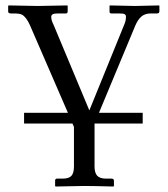

<svg xmlns="http://www.w3.org/2000/svg" viewBox="-20 -451 614 701"><path d="M250 157.2C250 172.5 247 183.7 241 190.7C234.9 197.7 224 201.2 208 201.2H188C183.4 201.2 181.2 203.8 181.2 209V228L183.1 230L286.1 228C312.2 228 348.1 228.7 394 230L396 228V209C396 203.8 393.1 201.2 387.2 201.2H368.2C352.2 201.2 341.1 197.6 334.7 190.4C328.4 183.3 325.2 172.2 325.2 157.2V0H501V-39.1H341.3L474.1 -357.9C480.6 -372.9 488.2 -384 496.8 -391.1C505.5 -398.3 516.8 -401.9 530.8 -401.9H553.2C559.1 -401.9 562 -404.6 562 -410.2V-429.2L561 -431.2L473.1 -429.2C464.4 -429.2 433.6 -429.9 380.9 -431.2L379.9 -429.2V-409.2C379.9 -404.3 382 -401.9 386.2 -401.9H415C425.1 -401.9 431.8 -401 435.1 -399.2C438.3 -397.4 439.9 -394 439.9 -389.2C439.9 -379.7 437.7 -370 433.1 -359.9L306.2 -47.9L175.8 -359.9C169.9 -371.6 167 -381.3 167 -389.2C167 -393.7 168.8 -397 172.4 -398.9C175.9 -400.9 182.5 -401.9 191.9 -401.9H221.2C225.1 -401.9 227.1 -404.6 227.1 -410.2V-429.2L226.1 -431.2L117.2 -429.2C108.4 -429.2 73.1 -429.9 11.2 -431.2L9.8 -429.2V-409.2C9.8 -404.3 13.2 -401.9 20 -401.9H32.2C45.9 -401.9 55.5 -400.2 61 -397C71.5 -390.8 81.1 -377.8 89.8 -357.9L228 -39.1H67.9V0H244.6L250 12.2Z"/></svg>

Font: Linux Biolinum G
Style: Bold
Weight: 700
Designer: Philipp H. Poll
Foundry: Philipp H. Poll
Version: Version 1.1.0